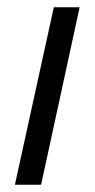

<svg xmlns="http://www.w3.org/2000/svg" viewBox="-20 -508 260 528"><path d="M21 0 128 -488H199L93 0Z"/></svg>

Font: Red Hat Text VF
Style: Italic
Weight: 300
Italic angle: -12°
Designer: Pentagram, MCKL
Foundry: Pentagram, MCKL
Version: Version 1.023